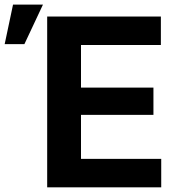

<svg xmlns="http://www.w3.org/2000/svg" viewBox="-140 -798 759 818"><path d="M61 0V-727.5H545.4V-606.4H205.1V-424.8H513.7V-308.6H205.1V-121.1H546.9V0ZM-120.1 -609.9 -84.5 -778.3H43L-36.1 -609.9Z"/></svg>

Font: Inter Cardless Tabular Bold
Style: Bold
Weight: 700
Designer: Rasmus Andersson
Foundry: rsms
Version: Version 4.000;git-4fc901f